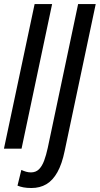

<svg xmlns="http://www.w3.org/2000/svg" viewBox="-20 -734 493 948"><path d="M-0.5 0 150.9 -713.9H237.3L86.4 0ZM135.3 194.3Q112.8 194.3 96.2 191.2Q79.6 188 66.4 182.6L85.4 105Q97.2 110.4 108.6 113.8Q120.1 117.2 132.8 117.2Q156.7 117.2 172.1 102.1Q187.5 86.9 197.8 59.6Q208 32.2 215.8 -3.9L365.7 -713.9H452.6L299.3 11.2Q286.1 75.7 263.4 116.2Q240.7 156.7 209 175.5Q177.2 194.3 135.3 194.3Z"/></svg>

Font: Open Sans Condensed Medium
Style: Italic
Weight: 500
Width: 3
Italic angle: -12°
Designer: Monotype Design Team
Foundry: Monotype Imaging Inc.
Version: Version 3.000